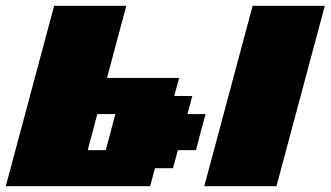

<svg xmlns="http://www.w3.org/2000/svg" viewBox="-20 -645 1145 665"><path d="M687.5 0H937.5Q965.3 -104 1021.2 -312.3Q1077.1 -520.5 1105 -625H855Q827.1 -520.5 771.2 -312.3Q715.3 -104 687.5 0ZM0 0H500L516.6 -62.5H579.1L596.2 -125H658.7Q664.1 -145.5 675 -187.3Q686 -229 691.9 -250H629.4L646 -312.5H583.5L600.6 -375H350.6Q361.8 -416.5 384 -500Q406.2 -583.5 417.5 -625H167.5Q139.6 -520.5 83.7 -312.3Q27.8 -104 0 0ZM346.2 -125H283.7Q289.6 -145.5 300.5 -187.3Q311.5 -229 316.9 -250H379.4Q374 -229 363 -187.3Q352.1 -145.5 346.2 -125Z"/></svg>

Font: Faithful 32x
Style: BoldOblique
Weight: 400
Foundry: Faithful Resource Pack
Version: Version 1.0; January 27, 2023